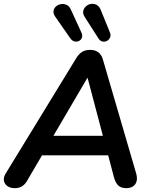

<svg xmlns="http://www.w3.org/2000/svg" viewBox="-25 -973 789 1001"><path d="M52 8Q29 8 14 -2.5Q-1 -13 -4.5 -30.5Q-8 -48 5 -69L372 -669Q386 -692 403 -702.5Q420 -713 445 -713Q471 -713 488 -700Q505 -687 512 -661L684 -72Q692 -45 687 -27.5Q682 -10 668 -1Q654 8 634 8Q606 8 591.5 -6Q577 -20 569 -49L532 -190L572 -163H158L208 -187L116 -30Q105 -11 89.5 -1.5Q74 8 52 8ZM430 -566 240 -242 218 -265H545L518 -240L432 -566ZM488 -773 417 -884Q406 -901 409 -915.5Q412 -930 423 -940Q434 -950 449 -952.5Q464 -955 478 -948Q492 -941 500 -922L548 -804Q554 -790 549 -778Q544 -766 533 -760Q522 -754 509.5 -756.5Q497 -759 488 -773ZM341 -774 263 -886Q252 -902 254 -916Q256 -930 267 -939.5Q278 -949 293 -951.5Q308 -954 322.5 -947.5Q337 -941 345 -922L400 -802Q406 -788 402 -776.5Q398 -765 387 -759.5Q376 -754 363.5 -757Q351 -760 341 -774Z"/></svg>

Font: Nunito ExtraLight
Style: Bold Italic
Weight: 700
Italic angle: -9°
Version: Version 3.602